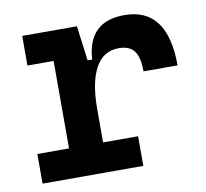

<svg xmlns="http://www.w3.org/2000/svg" viewBox="-64 -597 715 667"><g transform="rotate(-10 293.0 -263.5)"><path d="M266.1 -222.7V-104.5H389.6V0H34.2V-104.5H146V-413.1H53.7V-517.6H246.6L262.7 -394.5H278.8Q286.6 -527.3 415 -527.3Q567.4 -527.3 567.4 -323.2H447.3Q447.3 -373.5 430.4 -395.5Q413.6 -417.5 376.5 -417.5Q321.3 -417.5 293.7 -366.7Q266.1 -315.9 266.1 -222.7Z"/></g></svg>

Font: Cascadia Code SemiBold
Style: Regular
Weight: 600
Monospace: yes
Designer: Aaron Bell
Foundry: Saja Typeworks
Version: Version 2404.023; ttfautohint (v1.8.4)